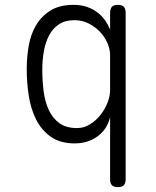

<svg xmlns="http://www.w3.org/2000/svg" viewBox="-20 -580 640 790"><path d="M465 -560Q482 -560 489.5 -552Q497 -544 497 -527V158Q497 174 489.5 182Q482 190 465 190Q448 190 440.5 182Q433 174 433 158V-98Q421 -48 381.5 -19Q342 10 287 10Q228 10 189.5 -17Q151 -44 129 -87.5Q107 -131 98.5 -185Q90 -239 90 -295Q90 -343 98 -390.5Q106 -438 128 -475.5Q150 -513 187.5 -536.5Q225 -560 282 -560Q316 -560 341 -550.5Q366 -541 384 -526.5Q402 -512 414 -494Q426 -476 433 -458V-527Q433 -544 440.5 -552Q448 -560 465 -560ZM286 -497Q248 -497 222.5 -480Q197 -463 182 -434.5Q167 -406 160.5 -369.5Q154 -333 154 -292Q154 -248 159.5 -205Q165 -162 180.5 -128Q196 -94 224 -73.5Q252 -53 297 -53Q325 -53 349.5 -68Q374 -83 392.5 -106Q411 -129 422 -156.5Q433 -184 433 -209V-352Q433 -378 421.5 -404Q410 -430 390 -450.5Q370 -471 343.5 -484Q317 -497 286 -497Z"/></svg>

Font: Maple Mono NL ExtraLight
Style: Regular
Weight: 275
Monospace: yes
Designer: subframe7536
Version: Version 7.000